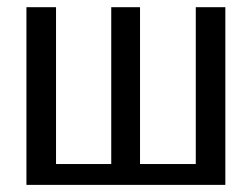

<svg xmlns="http://www.w3.org/2000/svg" viewBox="-20 -519 707 539"><path d="M54.2 0V-498.8H137.3V-58.5H529.6V-498.8H612.6V0ZM292.3 0V-498.8H373.1V0Z"/></svg>

Font: Russolo 10pt ExtraLight
Style: Regular
Weight: 200
Designer: Micah Stupak-Hahn
Version: Version 1.000